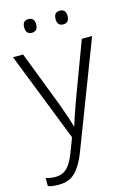

<svg xmlns="http://www.w3.org/2000/svg" viewBox="-141 -789 752 1099"><g transform="rotate(-15 235.0 -239.5)"><path d="M1 -532H61L188 -202Q204 -157 216 -122.5Q228 -88 235 -61H238Q253 -111 285 -200L409 -532H470L230 94Q203 165 166 203Q129 241 66 241Q47 241 31.5 239Q16 237 3 232V184Q15 188 29 190.5Q43 193 59 193Q101 193 127.5 167Q154 141 175 87L209 -2ZM107 -680Q107 -720 142 -720Q178 -720 178 -680Q178 -639 142 -639Q107 -639 107 -680ZM293 -680Q293 -720 328 -720Q364 -720 364 -680Q364 -639 328 -639Q293 -639 293 -680Z"/></g></svg>

Font: Noto Sans Light
Style: Regular
Weight: 300
Designer: Monotype Design Team
Foundry: Monotype Imaging Inc.
Version: Version 2.007